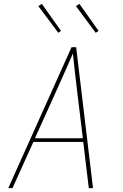

<svg xmlns="http://www.w3.org/2000/svg" viewBox="-20 -981 640 1001"><path d="M23 0 353 -735H377L465 0H443L414 -241H154L45 0ZM412 -260 384 -490Q378 -543 371.5 -596Q365 -649 360 -702Q337 -649 313.5 -596Q290 -543 266 -490L162 -260ZM479 -810 376 -949 394 -961 494 -820ZM284 -810 180 -949 198 -961 298 -820Z"/></svg>

Font: Iosevka Aile Thin Oblique
Style: Regular
Weight: 100
Italic angle: -9°
Designer: Belleve Invis
Foundry: Belleve Invis
Version: Version 31.1.0; ttfautohint (v1.8.4)